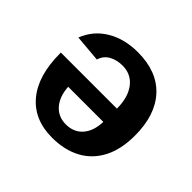

<svg xmlns="http://www.w3.org/2000/svg" viewBox="-134 -698 868 868"><g transform="rotate(45 300.0 -264.0)"><path d="M294.4 -538.1Q417.5 -538.1 484.4 -465.6Q551.3 -393.1 551.3 -261.7Q551.3 -173.8 519.8 -113.3Q488.3 -52.7 430.2 -21.5Q372.1 9.8 292.5 9.8Q176.8 9.8 112.8 -67.4Q48.8 -144.5 48.8 -286.6V-290.5H407.2Q407.2 -362.3 375.2 -404.3Q343.3 -446.3 287.6 -446.3Q251.5 -446.3 223.6 -430.9Q195.8 -415.5 186 -383.3L56.6 -394.5Q83.5 -463.4 146 -500.7Q208.5 -538.1 294.4 -538.1ZM294.4 -76.7Q344.7 -76.7 374.5 -110.6Q404.3 -144.5 406.2 -204.6H181.6Q185.1 -146 215.1 -111.3Q245.1 -76.7 294.4 -76.7Z"/></g></svg>

Font: Liberation Mono
Style: Bold
Weight: 700
Monospace: yes
Designer: Steve Matteson
Foundry: Ascender Corporation
Version: Version 2.1.5